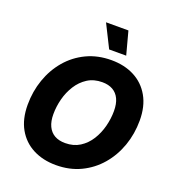

<svg xmlns="http://www.w3.org/2000/svg" viewBox="-167 -1080 1106 1219"><g transform="rotate(20 386.5 -470.5)"><path d="M349.1 9.8Q261.2 9.8 193.6 -25.1Q126 -60.1 88.1 -127Q50.3 -193.8 50.3 -289.6Q50.3 -379.9 78.6 -460.7Q106.9 -541.5 159.9 -603.8Q212.9 -666 287.6 -701.7Q362.3 -737.3 455.1 -737.3Q542.5 -737.3 609.6 -702.6Q676.8 -668 715.1 -600.8Q753.4 -533.7 753.4 -438Q753.4 -347.7 724.9 -266.8Q696.3 -186 643.1 -123.8Q589.8 -61.5 515.6 -25.9Q441.4 9.8 349.1 9.8ZM356.4 -141.6Q413.1 -141.6 455.1 -168.2Q497.1 -194.8 524.7 -238.8Q552.2 -282.7 565.7 -335.2Q579.1 -387.7 579.1 -438.5Q579.1 -487.3 563.7 -520Q548.3 -552.7 519 -569.3Q489.7 -585.9 447.8 -585.9Q390.6 -585.9 348.6 -559.1Q306.6 -532.2 278.8 -488.3Q251 -444.3 237.5 -392.3Q224.1 -340.3 224.1 -289.1Q224.1 -240.7 239.7 -207.8Q255.4 -174.8 284.7 -158.2Q314 -141.6 356.4 -141.6ZM416.5 -795.9 338.9 -951.2H490.2L531.7 -795.9Z"/></g></svg>

Font: Inter ExtraBold
Style: Italic
Weight: 800
Italic angle: -9.3988°
Designer: Rasmus Andersson
Foundry: rsms
Version: Version 4.001;git-66647c0bb